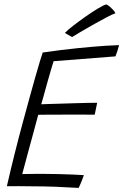

<svg xmlns="http://www.w3.org/2000/svg" viewBox="-20 -870 574 894"><path d="M346 5Q290 1.5 237 -0.5Q184 -2.5 126 -2.5Q99.5 -3 69 -3.2Q38.5 -3.5 12 -3Q29 -77.5 47.8 -152.5Q66.5 -227.5 85 -295.5Q121 -429 145 -513.2Q169 -597.5 179 -625.5Q268.5 -638.5 344.2 -646Q420 -653.5 470.5 -656.8Q521 -660 534.5 -660Q530.5 -644.5 526.8 -633Q523 -621.5 517.5 -607.5L229.5 -585Q225 -570 216.8 -542.8Q208.5 -515.5 200 -484.5Q191.5 -453.5 184 -426.2Q176.5 -399 172 -384.5Q183.5 -385 208.8 -385.8Q234 -386.5 266.5 -387.5Q299 -388.5 332 -389.5Q365 -390.5 391.8 -391Q418.5 -391.5 432.5 -391.5L421 -336Q413.5 -336 388.5 -336.2Q363.5 -336.5 329.5 -336.5Q295.5 -336.5 260.5 -336.2Q225.5 -336 197.8 -336Q170 -336 158 -335.5Q156 -328 149.5 -303.8Q143 -279.5 134 -246.2Q125 -213 115.2 -177.5Q105.5 -142 97.2 -110.5Q89 -79 83.5 -59.5Q97.5 -60 125.2 -60.2Q153 -60.5 174.5 -60.5Q212 -60.5 250.2 -59.5Q288.5 -58.5 320.5 -57.2Q352.5 -56 370.5 -54.5Q367.5 -47 364.5 -38Q361.5 -29 357.8 -20.8Q354 -12.5 351.2 -5.8Q348.5 1 346 5ZM475 -849.5Q484.5 -845 492.8 -837.8Q501 -830.5 507.8 -822.8Q514.5 -815 517.5 -808.5Q502 -803 472.8 -787.5Q443.5 -772 410.8 -753.5Q378 -735 351.5 -719.2Q325 -703.5 315.5 -697.5L282 -716.5Q293.5 -729 319.5 -749.2Q345.5 -769.5 376 -791Q406.5 -812.5 433.5 -829Q460.5 -845.5 475 -849.5Z"/></svg>

Font: Grandstander Thin ExtraLight
Style: Italic
Weight: 250
Italic angle: -15°
Version: Version 1.200